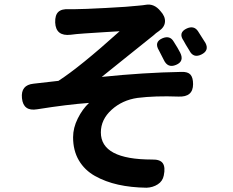

<svg xmlns="http://www.w3.org/2000/svg" viewBox="-20 -791 1040 858"><path d="M711.9 -523.4Q694.3 -558.6 690.4 -565.4Q667 -603.5 706.1 -620.1Q739.3 -633.8 755.9 -605.5Q775.4 -575.2 785.2 -555.7Q804.7 -516.6 766.6 -501Q729.5 -485.4 711.9 -523.4ZM826.2 -565.4Q806.6 -596.7 800.8 -608.4Q774.4 -645.5 815.4 -664.1Q846.7 -677.7 864.3 -652.3Q888.7 -614.3 898.4 -598.6Q916 -564.5 878.9 -546.9Q843.8 -530.3 826.2 -565.4ZM634.8 47.9Q565.4 46.9 508.3 34.2Q451.2 21.5 404.8 -4.4Q358.4 -30.3 332.5 -74.2Q306.6 -118.2 306.6 -177.7Q306.6 -219.7 327.6 -261.7Q348.6 -303.7 377.9 -331.1Q281.2 -324.2 146.5 -302.7Q84 -292 78.1 -352.5Q72.3 -411.1 129.9 -417Q156.2 -419.9 241.2 -429.7Q337.9 -492.2 514.6 -651.4Q499 -650.4 449.7 -647.5Q400.4 -644.5 358.4 -641.6Q316.4 -638.7 295.9 -635.7Q229.5 -627.9 226.6 -690.4Q225.6 -723.6 240.7 -737.8Q255.9 -752 290 -750H316.4Q350.6 -750 453.6 -755.4Q556.6 -760.7 597.7 -765.6Q621.1 -767.6 630.9 -769.5Q668.9 -776.4 697.3 -741.2Q718.8 -717.8 717.3 -693.8Q715.8 -669.9 690.4 -652.3Q675.8 -642.6 667 -633.8Q630.9 -605.5 548.8 -539.1Q466.8 -472.7 434.6 -447.3Q623 -466.8 791 -469.7Q819.3 -470.7 831.1 -457.5Q842.8 -444.3 842.8 -415Q842.8 -356.4 777.3 -359.4Q672.9 -363.3 594.7 -353.5Q526.4 -343.8 478.5 -300.3Q430.7 -256.8 430.7 -199.2Q430.7 -78.1 659.2 -78.1Q695.3 -79.1 707.5 -61.5Q719.7 -43.9 711.9 -6.8Q707 18.6 685.1 32.7Q663.1 46.9 634.8 47.9Z"/></svg>

Font: GenSenMaruGothic TW TTF Bold
Style: Regular
Weight: 700
Version: Version 1.301